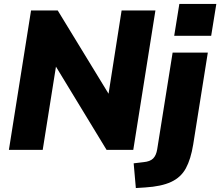

<svg xmlns="http://www.w3.org/2000/svg" viewBox="-20 -758 1114 971"><path d="M25 0 137 -705H272L529 -284L595 -705H766L654 0H519L263 -421L196 0ZM861 -577 887 -738H1074L1048 -577ZM667 193 656 68 706 62Q739 59 754.5 43.5Q770 28 775 -3L853 -492H1031L957 -27Q945 47 920 93Q895 139 845.5 162Q796 185 714 190Z"/></svg>

Font: Nunito Sans Black
Style: Italic
Weight: 900
Italic angle: -9°
Designer: Vernon Adams
Foundry: Vernon Adams
Version: Version 3.006; ttfautohint (v1.8.3)